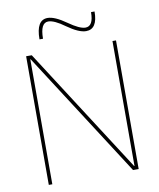

<svg xmlns="http://www.w3.org/2000/svg" viewBox="-98 -996 888 1073"><g transform="rotate(-10 346.0 -460.0)"><path d="M181 -810Q181 -920 246 -920Q286 -920 351 -874Q413 -830 446 -830Q491 -830 491 -910H511Q511 -810 446 -810Q405 -810 339 -857Q280 -900 246 -900Q201 -900 201 -810ZM581 -21V-730H601V0H569L113 -709H111V0H91V-730H123L579 -21Z"/></g></svg>

Font: Mplus 1p Thin
Style: Regular
Weight: 250
Version: Version 1.061